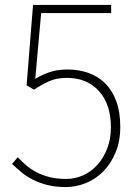

<svg xmlns="http://www.w3.org/2000/svg" viewBox="-20 -746 561 779"><path d="M247 13Q205 13 172 4.5Q139 -4 112.5 -17.5Q86 -31 66 -48Q46 -65 29 -81L52 -108Q67 -92 85.5 -76Q104 -60 127.5 -47.5Q151 -35 181 -27.5Q211 -20 249 -20Q285 -20 318 -35Q351 -50 375.5 -77.5Q400 -105 415 -143.5Q430 -182 430 -229Q430 -323 381.5 -376.5Q333 -430 251 -430Q210 -430 179.5 -416.5Q149 -403 118 -382L88 -400L114 -726H431V-693H147L123 -426Q151 -443 182 -453.5Q213 -464 254 -464Q299 -464 338 -450.5Q377 -437 406 -408.5Q435 -380 451.5 -336Q468 -292 468 -231Q468 -173 449 -127.5Q430 -82 399 -50.5Q368 -19 328 -3Q288 13 247 13Z"/></svg>

Font: Kinto Sans Thin
Style: Regular
Weight: 100
Designer: Authors: Ryoko NISHIZUKA  (kana & ideographs); Paul D. Hunt (Latin, Greek & Cyrillic); Wenlong ZHANG  (bopomofo); Sandol
Foundry: Adobe Systems Incorporated, ookami Inc.
Version: Version 0.001